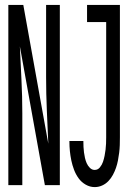

<svg xmlns="http://www.w3.org/2000/svg" viewBox="-20 -755 540 783"><path d="M14 0V-735H75L177 -169Q174 -237 171 -305Q168 -373 168 -441V-735H224V0H163L61 -566Q64 -498 67.5 -430Q71 -362 71 -294V0ZM366 8Q347 8 329.5 -2Q312 -12 300.5 -28Q289 -44 282 -62.5Q275 -81 271 -100Q267 -119 265 -138.5Q263 -158 263 -178V-180H320V-179Q320 -167 320.5 -156Q321 -145 322.5 -133.5Q324 -122 326.5 -111Q329 -100 333.5 -89.5Q338 -79 346.5 -70.5Q355 -62 366 -62Q379 -62 387.5 -72.5Q396 -83 400 -95Q404 -107 406.5 -119.5Q409 -132 410.5 -144.5Q412 -157 412.5 -169.5Q413 -182 413 -195V-665H335V-735H469V-195Q469 -179 468.5 -163.5Q468 -148 466 -132Q464 -116 461 -100.5Q458 -85 453 -70.5Q448 -56 440.5 -42Q433 -28 422 -16.5Q411 -5 396.5 1.5Q382 8 366 8Z"/></svg>

Font: Iosevka www.saffi
Style: Regular
Weight: 400
Monospace: yes
Designer: Belleve Invis
Foundry: Belleve Invis
Version: Version 22.0.2; ttfautohint (v1.8.3)